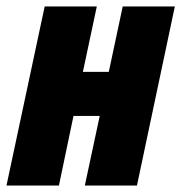

<svg xmlns="http://www.w3.org/2000/svg" viewBox="-33 -573 560 593"><path d="M-13 0H149L194 -215H275L229 0H390L507 -553H346L303 -351H223L266 -553H105Z"/></svg>

Font: Noto Sans UI Condensed Black
Style: Italic
Weight: 900
Width: 3
Italic angle: -192°
Designer: Monotype Design Team
Foundry: Monotype Imaging Inc.
Version: Version 1.901